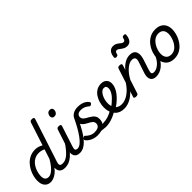

<svg xmlns="http://www.w3.org/2000/svg" viewBox="127 -1937 3002 3002"><g transform="rotate(-45 1628.5 -435.5)"><path d="M180 17Q137 17 106 -2.5Q75 -22 58.5 -59Q42 -96 42 -146Q42 -190 54.5 -241Q67 -292 92.5 -341Q118 -390 156.5 -430.5Q195 -471 247 -495Q299 -519 365 -519Q399 -519 431 -509Q463 -499 492 -481L615 -858Q622 -878 631.5 -884Q641 -890 660 -890Q691 -890 699.5 -880.5Q708 -871 701 -851L470 -143Q455 -95 465.5 -76.5Q476 -58 520 -58Q532 -58 537.5 -46.5Q543 -35 540.5 -20.5Q538 -6 527 5.5Q516 17 497 17Q462 17 438.5 8Q415 -1 401.5 -16.5Q388 -32 382 -52Q376 -72 377 -93L376 -103Q342 -57 306 -31Q270 -5 237.5 6Q205 17 180 17ZM208 -63Q243 -63 278 -86Q313 -109 348.5 -152Q384 -195 418 -255L470 -415Q441 -429 416 -434.5Q391 -440 366 -440Q316 -440 277 -421Q238 -402 210.5 -370Q183 -338 165.5 -300Q148 -262 140 -224.5Q132 -187 132 -157Q132 -126 140.5 -105.5Q149 -85 166.5 -74Q184 -63 208 -63Z M497 17Q483 17 476.5 5.5Q470 -6 472.5 -20.5Q475 -35 487 -46.5Q499 -58 520 -58Q550 -58 580.5 -71Q611 -84 642 -111.5Q673 -139 706.5 -180Q740 -221 775 -277Q784 -290 796 -289Q808 -288 814.5 -278.5Q821 -269 815 -257Q779 -187 741 -135Q703 -83 663.5 -49.5Q624 -16 582.5 0.5Q541 17 497 17Z M823 17Q786 17 761.5 4Q737 -9 725.5 -32.5Q714 -56 714 -86Q714 -116 726 -152L834 -483Q841 -503 850.5 -509Q860 -515 879 -515Q910 -515 918.5 -505.5Q927 -496 920 -476L812 -143Q795 -95 804 -76.5Q813 -58 846 -58Q860 -58 866 -46.5Q872 -35 869.5 -20.5Q867 -6 855.5 5.5Q844 17 823 17ZM941 -669Q921 -669 907 -682Q893 -695 893 -720Q893 -747 910.5 -771Q928 -795 965 -795Q986 -795 1000 -782.5Q1014 -770 1014 -744Q1014 -717 996.5 -693Q979 -669 941 -669Z M822 17Q808 17 802.5 5.5Q797 -6 800 -20.5Q803 -35 814.5 -46.5Q826 -58 845 -58Q879 -58 915.5 -87Q952 -116 990.5 -168Q1029 -220 1067.5 -288Q1106 -356 1143 -434Q1150 -450 1165 -447.5Q1180 -445 1190 -432.5Q1200 -420 1194 -407Q1158 -332 1124 -267.5Q1090 -203 1055 -150.5Q1020 -98 983 -60.5Q946 -23 906.5 -3Q867 17 822 17Z M1283 -17Q1312 -29 1338.5 -38.5Q1365 -48 1386.5 -53Q1408 -58 1422 -58Q1431 -58 1433 -46.5Q1435 -35 1431 -20.5Q1427 -6 1418.5 5.5Q1410 17 1398 17Q1378 17 1357 13Q1336 9 1310.5 8Q1285 7 1251 13ZM1213 19Q1172 19 1134.5 7.5Q1097 -4 1067.5 -23.5Q1038 -43 1019 -67Q1013 -76 1012.5 -86Q1012 -96 1027 -109Q1040 -121 1051 -123Q1062 -125 1072 -113Q1095 -88 1132 -69Q1169 -50 1214 -50Q1252 -50 1277.5 -59Q1303 -68 1316 -86.5Q1329 -105 1329 -131Q1329 -157 1314.5 -174Q1300 -191 1277.5 -204.5Q1255 -218 1229 -231.5Q1203 -245 1180.5 -262.5Q1158 -280 1143.5 -306.5Q1129 -333 1129 -372Q1129 -409 1147.5 -442.5Q1166 -476 1206.5 -497.5Q1247 -519 1309 -519Q1354 -519 1390 -508Q1426 -497 1450.5 -480Q1475 -463 1487 -445Q1497 -432 1497 -422.5Q1497 -413 1483 -401Q1471 -392 1461 -389Q1451 -386 1440 -396Q1416 -418 1383 -434Q1350 -450 1307 -450Q1258 -450 1237 -430Q1216 -410 1216 -381Q1216 -356 1230.5 -338Q1245 -320 1267.5 -306.5Q1290 -293 1315.5 -279Q1341 -265 1363.5 -247.5Q1386 -230 1400.5 -205.5Q1415 -181 1415 -143Q1415 -85 1388 -49Q1361 -13 1315 3Q1269 19 1213 19Z M1397 17Q1378 17 1372 5.5Q1366 -6 1370.5 -20.5Q1375 -35 1388 -46.5Q1401 -58 1420 -58Q1468 -58 1523 -76Q1578 -94 1632 -128Q1643 -136 1653 -130.5Q1663 -125 1669 -113Q1675 -101 1674.5 -88.5Q1674 -76 1664 -70Q1615 -39 1567 -19.5Q1519 0 1476 8.5Q1433 17 1397 17Z M1630 -121Q1664 -138 1694.5 -161Q1725 -184 1750 -209Q1780 -234 1803.5 -263.5Q1827 -293 1840.5 -323.5Q1854 -354 1854 -382Q1854 -410 1842 -424.5Q1830 -439 1803 -439Q1789 -439 1782.5 -451Q1776 -463 1777.5 -479Q1779 -495 1790 -507Q1801 -519 1822 -519Q1861 -519 1888.5 -503.5Q1916 -488 1930 -461.5Q1944 -435 1944 -401Q1944 -357 1925.5 -313.5Q1907 -270 1875 -229.5Q1843 -189 1802 -153Q1772 -125 1735.5 -101Q1699 -77 1661 -57Z M1804 18Q1759 18 1723.5 5.5Q1688 -7 1663 -30Q1638 -53 1621 -83.5Q1604 -114 1596 -149.5Q1588 -185 1588 -222Q1588 -274 1603 -326.5Q1618 -379 1647.5 -423Q1677 -467 1720.5 -493Q1764 -519 1822 -519Q1833 -519 1836.5 -507Q1840 -495 1836.5 -479Q1833 -463 1824.5 -451Q1816 -439 1804 -439Q1776 -439 1753 -419.5Q1730 -400 1713 -368.5Q1696 -337 1686.5 -299.5Q1677 -262 1677 -226Q1677 -195 1684.5 -165Q1692 -135 1709 -111.5Q1726 -88 1754 -73.5Q1782 -59 1823 -59Q1879 -59 1936 -89Q1993 -119 2045.5 -176Q2098 -233 2139 -315Q2143 -323 2154.5 -322.5Q2166 -322 2174.5 -314.5Q2183 -307 2176 -291Q2132 -192 2071 -123Q2010 -54 1941.5 -18Q1873 18 1804 18Z M2512 17Q2474 17 2450 4Q2426 -9 2414.5 -32.5Q2403 -56 2403.5 -86.5Q2404 -117 2415 -152L2479 -344Q2489 -374 2486.5 -395.5Q2484 -417 2468.5 -428.5Q2453 -440 2423 -440Q2393 -440 2361.5 -425Q2330 -410 2299.5 -383Q2269 -356 2240 -318.5Q2211 -281 2187 -235L2114 -11Q2110 2 2099.5 8.5Q2089 15 2066 15Q2050 15 2036 8Q2022 1 2029 -18L2179 -483Q2186 -503 2195.5 -509Q2205 -515 2224 -515Q2255 -515 2263.5 -505.5Q2272 -496 2265 -476L2241 -400Q2264 -429 2290 -451Q2316 -473 2343 -488.5Q2370 -504 2398 -511.5Q2426 -519 2454 -519Q2511 -519 2540 -493Q2569 -467 2572.5 -420Q2576 -373 2556 -311L2501 -143Q2485 -95 2493.5 -76.5Q2502 -58 2535 -58Q2549 -58 2555 -46.5Q2561 -35 2558.5 -20.5Q2556 -6 2544.5 5.5Q2533 17 2512 17Z M2512 17Q2498 17 2491.5 5.5Q2485 -6 2487.5 -20.5Q2490 -35 2502 -46.5Q2514 -58 2535 -58Q2561 -58 2587.5 -69Q2614 -80 2640 -101.5Q2666 -123 2688 -153Q2710 -183 2727 -220Q2732 -235 2744.5 -234.5Q2757 -234 2766.5 -224.5Q2776 -215 2772 -201Q2754 -150 2726 -109.5Q2698 -69 2664 -41Q2630 -13 2591 2Q2552 17 2512 17Z M2284 -640Q2251 -640 2254 -668Q2261 -734 2290 -767.5Q2319 -801 2368 -801Q2400 -801 2423 -789.5Q2446 -778 2463.5 -763.5Q2481 -749 2497 -737.5Q2513 -726 2533 -726Q2546 -726 2555.5 -738.5Q2565 -751 2569 -776Q2575 -803 2612 -803Q2628 -803 2634.5 -796.5Q2641 -790 2639 -776Q2633 -710 2604.5 -675.5Q2576 -641 2528 -641Q2496 -641 2472.5 -652.5Q2449 -664 2430.5 -678.5Q2412 -693 2395.5 -704Q2379 -715 2361 -715Q2347 -715 2337 -701.5Q2327 -688 2322 -662Q2320 -652 2310.5 -646Q2301 -640 2284 -640Z M2910 19Q2848 19 2805 -6Q2762 -31 2740.5 -75.5Q2719 -120 2719 -176Q2719 -229 2738 -288.5Q2757 -348 2794.5 -400.5Q2832 -453 2888.5 -486Q2945 -519 3020 -519Q3082 -519 3124.5 -495.5Q3167 -472 3188.5 -429.5Q3210 -387 3210 -331Q3210 -291 3198.5 -243.5Q3187 -196 3163.5 -149.5Q3140 -103 3104 -65Q3068 -27 3019.5 -4Q2971 19 2910 19ZM2920 -61Q2969 -61 3006 -87Q3043 -113 3068 -153.5Q3093 -194 3106 -238.5Q3119 -283 3119 -321Q3119 -360 3106 -386Q3093 -412 3069 -425.5Q3045 -439 3012 -439Q2962 -439 2924 -413.5Q2886 -388 2860.5 -348Q2835 -308 2822 -264Q2809 -220 2809 -183Q2809 -144 2822.5 -116.5Q2836 -89 2861 -75Q2886 -61 2920 -61Z"/></g></svg>

Font: Playwrite DK Loopet
Style: Regular
Weight: 400
Designer: Veronika Burian, José Scaglione
Foundry: TypeTogether
Version: Version 1.002